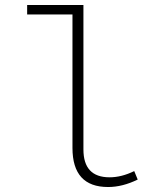

<svg xmlns="http://www.w3.org/2000/svg" viewBox="-20 -739 639 771"><path d="M414 12Q271 12 271 -145V-681H89V-719H315V-139Q315 -27 420 -27Q468 -27 519 -52L533 -18Q472 12 414 12Z"/></svg>

Font: Source Code Pro Light
Style: Regular
Weight: 300
Monospace: yes
Designer: Paul D. Hunt, Teo Tuominen
Foundry: Adobe Systems Incorporated
Version: Version 2.030;PS 1.0;hotconv 16.6.51;makeotf.lib2.5.65220